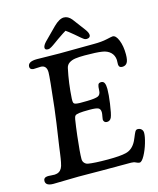

<svg xmlns="http://www.w3.org/2000/svg" viewBox="-131 -986 901 1092"><g transform="rotate(-15 319.0 -439.5)"><path d="M288.1 -784.2Q280.8 -778.8 268.1 -769.8Q255.4 -760.7 250.5 -757.3Q245.6 -753.9 238.3 -749.5Q231 -745.1 226.6 -743.7Q222.2 -742.2 218.3 -742.2Q198.2 -742.2 199.7 -757.3Q201.2 -770.5 217.3 -787.6L289.6 -860.4Q323.7 -894 350.1 -894Q375 -894 395 -869.6L450.7 -795.4Q468.3 -772 466.8 -757.3Q464.4 -742.2 443.8 -742.2Q439.9 -742.2 435.8 -743.7Q431.6 -745.1 425.8 -749.5Q419.9 -753.9 415.3 -757.6Q410.6 -761.2 401.1 -769.8Q391.6 -778.3 384.3 -784.2Q351.6 -811.5 340.3 -818.4Q330.1 -813 288.1 -784.2ZM196.8 2Q175.3 2 122.6 3.4Q69.8 4.9 48.8 4.9Q3.4 4.9 3.4 -23.9Q3.4 -43 24.4 -45.4Q32.2 -46.4 47.6 -44.9Q63 -43.5 69.8 -43.9Q99.1 -45.4 111.8 -69.3Q114.7 -75.2 117.2 -82.5Q119.6 -89.8 122.1 -103Q124.5 -116.2 126 -125Q127.4 -133.8 130.4 -155.5Q133.3 -177.2 134.8 -188.5Q159.2 -350.1 166 -411.1Q186 -585.9 186 -615.2Q186 -655.3 152.8 -657.2Q145 -657.7 128.9 -656.2Q112.8 -654.8 108.4 -655.3Q87.4 -657.2 87.4 -673.8Q87.4 -704.6 142.1 -704.6Q157.2 -704.6 201.2 -703.6Q245.1 -702.6 272.5 -702.6Q303.7 -702.6 376 -703.4Q448.2 -704.1 476.1 -704.1Q522.5 -704.1 554.2 -711.2Q585.9 -718.3 590.8 -718.3Q609.9 -718.3 623.8 -683.6Q637.7 -648.9 637.7 -600.6Q637.7 -564.9 628.2 -550.8Q618.7 -536.6 600.1 -536.6Q581.5 -536.6 579.6 -551.8Q578.6 -552.7 579.1 -564.9Q579.6 -577.1 579.6 -583Q577.6 -610.4 559.6 -627.7Q541.5 -645 511.7 -649.4Q478 -654.8 409.2 -654.8Q374.5 -654.8 353.3 -651.6Q332 -648.4 317.1 -638.4Q302.2 -628.4 298.3 -609.9Q280.3 -526.9 274.9 -436.5Q273.9 -419.4 276.4 -412.6Q278.8 -405.8 288.1 -403.3Q303.7 -398.9 357.4 -400.9Q404.3 -401.9 420.7 -409.2Q437 -416.5 437.5 -442.4Q438 -463.9 441.9 -473.9Q445.8 -483.9 460 -483.9Q473.6 -483.9 479.2 -472.2Q484.9 -460.4 484.9 -437Q484.9 -404.8 477.5 -352.5Q469.2 -293 461.2 -274.7Q453.1 -256.3 434.1 -256.3Q425.3 -256.3 419.9 -261.7Q414.6 -267.1 414.1 -275.9Q414.1 -280.8 417 -294.4Q419.9 -308.1 419.9 -316.4Q419.9 -336.9 406.7 -343Q393.6 -349.1 356.9 -349.1Q312.5 -349.1 294.2 -346.4Q275.9 -343.8 270.8 -338.1Q265.6 -332.5 263.2 -317.9Q256.8 -278.3 250.5 -224.6Q239.3 -128.4 239.3 -90.3Q239.3 -75.7 248 -66.4Q256.8 -57.1 267.6 -55.2Q304.2 -48.8 383.8 -48.8Q457.5 -48.8 490.7 -57.1Q531.2 -66.4 553.7 -111.8Q557.6 -120.1 562 -130.6Q566.4 -141.1 569.1 -147.5Q571.8 -153.8 575 -159.9Q578.1 -166 582 -168.9Q585.9 -171.9 590.8 -171.9Q605 -171.9 613.5 -163.6Q622.1 -155.3 622.1 -141.6Q622.1 -120.1 611.1 -82.8Q600.1 -45.4 583.5 -15.1Q566.9 15.1 553.7 15.1Q545.9 15.1 533.9 9Q522 2.9 506.3 2.9H329.1Q307.1 2.9 262.5 2.4Q217.8 2 196.8 2Z"/></g></svg>

Font: Cooper* Medium
Style: Italic
Weight: 500
Italic angle: -7°
Designer: Owen Earl
Foundry: indestructible type*
Version: Version 0.001